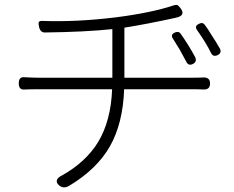

<svg xmlns="http://www.w3.org/2000/svg" viewBox="-20 -748 972 798"><path d="M229 25Q214 14 216 2.5Q218 -9 236 -18Q337 -74 388 -158Q441 -246 446 -377H142Q101 -377 83 -376Q58 -373 58 -401.5Q58 -430 82 -427Q118 -425 141 -425H294H447V-627Q334 -615 166 -613Q149 -613 143 -633Q139 -650 141 -655Q143 -662 157 -661Q300 -656 462 -676Q610 -695 703 -726Q713 -729 719 -726Q723 -723 731 -713Q751 -686 718 -676Q716 -676 712 -675L710 -674Q591 -648 497 -633V-425H781Q810 -425 825 -426Q853 -427 853 -401Q853 -375 826 -376Q812 -377 783 -377H496Q491 -236 437.5 -141Q384 -46 268 24Q246 37 229 25ZM754 -492Q746 -508 728 -540Q715 -562 699 -587Q687 -604 707 -613Q723 -619 730 -609Q764 -561 791 -511Q800 -491 781.5 -482Q763 -473 754 -492ZM857 -528Q836 -571 799 -623Q787 -640 807 -649Q822 -657 831 -645Q842 -631 862 -598Q878 -574 894 -546Q903 -528 884.5 -519Q866 -510 857 -528Z"/></svg>

Font: GenSenRounded TW L
Style: Regular
Weight: 300
Version: Version 1.501;PS 1;hotconv 16.6.51;makeotf.lib2.5.65220